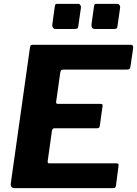

<svg xmlns="http://www.w3.org/2000/svg" viewBox="-20 -974 710 994"><path d="M135.1 -727.3Q136.8 -736.9 139.4 -739.4Q142 -742 149.8 -742H657.3Q672.9 -742 668.7 -720.5L655.7 -630.9Q654.7 -621.2 650.6 -617.4Q646.5 -613.6 635.1 -613.6H308.4Q300.5 -613.6 297.1 -610.7Q293.7 -607.8 292 -598.5L270.9 -448.7Q269.9 -440.8 272.1 -438.5Q274.3 -436.3 280.5 -436.3H499.1Q508.1 -436.3 510.1 -432.9Q512.2 -429.5 510.5 -421.9L496.5 -321.4Q495.5 -310.1 482.5 -310.1H262.2Q251.1 -310.1 248.7 -295.8L226.9 -139.9Q225.9 -128.4 233.6 -128.4H581Q590.3 -128.4 592.6 -125.1Q595 -121.8 593.3 -112.5L580.3 -13.1Q579.3 -5.6 576.2 -2.8Q573 0 562.6 0H55.6Q32.8 0 36 -25.3L135.1 -727.3ZM399 -933.7 385.5 -839.9Q384.5 -828.6 380 -826.3Q375.5 -823.9 362.5 -823.9H269.2Q257.9 -823.9 253.8 -830.7Q249.7 -837.5 250.7 -847L263.8 -941.4Q265.5 -950.3 267.7 -952.1Q269.9 -954 276.4 -954H384.6Q391.7 -954 396 -947.6Q400.3 -941.2 399 -933.7ZM601.9 -933.7 588.4 -839.9Q587.4 -828.6 582.9 -826.3Q578.4 -823.9 565.4 -823.9H472.1Q460.9 -823.9 456.7 -830.7Q452.6 -837.5 453.6 -847L466.7 -941.4Q468.4 -950.3 470.6 -952.1Q472.9 -954 479.3 -954H587.5Q594.7 -954 598.9 -947.6Q603.2 -941.2 601.9 -933.7Z"/></svg>

Font: Libre Franklin Thin
Style: Italic
Weight: 100
Italic angle: -8°
Designer: Pablo Impallari, Rodrigo Fuenzalida, Nhung Nguyen
Foundry: Impallari Type
Version: Version 3.000